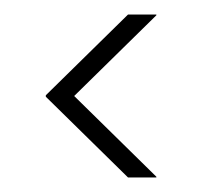

<svg xmlns="http://www.w3.org/2000/svg" viewBox="-20 -463 278 264"><path d="M43 -331V-332L156 -443H195V-442L82 -331ZM156 -219 43 -330V-331H82L195 -220V-219Z"/></svg>

Font: Foldit Thin
Style: Regular
Weight: 100
Designer: Sophia Tai
Foundry: Sophia Tai
Version: Version 1.003